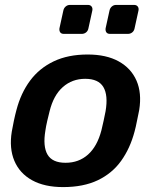

<svg xmlns="http://www.w3.org/2000/svg" viewBox="-20 -752 631 782"><path d="M237 10Q161 10 110.5 -18Q60 -46 38.5 -97Q17 -148 28 -216Q31 -234 36.5 -260Q42 -286 47 -304Q65 -373 102.5 -423.5Q140 -474 198.5 -502Q257 -530 337 -530Q413 -530 463.5 -502Q514 -474 536 -423.5Q558 -373 547 -304Q543 -286 538 -260Q533 -234 528 -216Q510 -148 473.5 -97Q437 -46 378.5 -18Q320 10 237 10ZM247 -89Q301 -89 338.5 -122.5Q376 -156 393 -221Q397 -236 402 -260Q407 -284 410 -299Q421 -364 401 -397.5Q381 -431 327 -431Q274 -431 236 -397.5Q198 -364 182 -299Q178 -284 172.5 -260Q167 -236 165 -221Q154 -156 173.5 -122.5Q193 -89 247 -89ZM428 -614Q418 -614 413.5 -620Q409 -626 410 -636L426 -709Q428 -719 435.5 -725.5Q443 -732 453 -732H526Q536 -732 541 -725.5Q546 -719 544 -709L528 -636Q526 -626 518.5 -620Q511 -614 501 -614ZM240 -614Q230 -614 225.5 -620Q221 -626 222 -636L238 -709Q240 -719 247.5 -725.5Q255 -732 265 -732H338Q348 -732 353 -725.5Q358 -719 356 -709L340 -636Q338 -626 330.5 -620Q323 -614 313 -614Z"/></svg>

Font: Rubik Light Medium
Style: Italic
Weight: 500
Italic angle: -12°
Version: Version 2.104